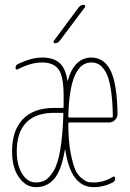

<svg xmlns="http://www.w3.org/2000/svg" viewBox="-20 -770 540 800"><path d="M209 -589.8Q205.1 -589.8 203.6 -593.3Q202.1 -596.7 204.1 -599.6L308.6 -740.2Q316.4 -750 329.1 -750Q333 -750 334.5 -746.6Q335.9 -743.2 334 -740.2L228.5 -599.6Q220.7 -589.8 209 -589.8ZM360.4 -509.8Q269.5 -509.8 264.6 -284.2Q264.6 -280.3 269.5 -280.3H445.3Q450.2 -280.3 450.2 -285.2Q449.2 -356.4 440.9 -403.8Q432.6 -451.2 418.9 -472.7Q405.3 -494.1 391.6 -502Q377.9 -509.8 360.4 -509.8ZM129.9 -9.8Q153.3 -9.8 169.9 -20Q186.5 -30.3 203.6 -58.1Q220.7 -85.9 231 -145.5Q241.2 -205.1 244.1 -293.9Q244.1 -299.8 239.3 -299.8H205.1Q128.9 -299.8 89.4 -259.3Q49.8 -218.8 49.8 -139.6Q49.8 -82 72.3 -45.9Q94.7 -9.8 129.9 -9.8ZM240.2 -320.3Q245.1 -320.3 245.1 -324.2V-370.1Q245.1 -453.1 223.6 -481.4Q202.1 -509.8 155.3 -509.8Q109.4 -509.8 54.7 -481.4Q44.9 -477.5 44.9 -487.3Q44.9 -498 53.7 -502.9Q111.3 -530.3 155.3 -530.3Q202.1 -530.3 227.5 -508.3Q252.9 -486.3 260.7 -434.6Q260.7 -433.6 261.7 -433.6Q262.7 -433.6 262.7 -434.6Q289.1 -529.3 360.4 -530.3Q413.1 -530.3 440.4 -476.6Q467.8 -422.9 469.7 -294.9Q469.7 -281.2 459.5 -270.5Q449.2 -259.8 434.6 -259.8H269.5Q264.6 -259.8 264.6 -253.9Q264.6 -184.6 273.9 -135.3Q283.2 -85.9 293.9 -62.5Q304.7 -39.1 322.3 -25.9Q339.8 -12.7 349.1 -11.2Q358.4 -9.8 370.1 -9.8Q413.1 -9.8 450.2 -33.2Q453.1 -35.2 456.5 -33.7Q460 -32.2 460 -28.3Q460 -14.6 450.2 -9.8Q412.1 9.8 370.1 9.8Q274.4 9.8 252 -146.5Q251 -146.5 250 -144.5Q235.4 -58.6 205.6 -24.4Q175.8 9.8 129.9 9.8Q87.9 9.8 59.1 -30.8Q30.3 -71.3 30.3 -139.6Q30.3 -226.6 75.2 -273.4Q120.1 -320.3 205.1 -320.3Z"/></svg>

Font: Rounded-X Mgen+ 1m thin
Style: Regular
Weight: 100
Designer: [Source Han Sans]
Ryoko NISHIZUKA  (kana & ideographs); Paul D. Hunt (Latin, Greek & Cyrillic); Wenlong ZHANG  (bopomofo
Version: Version 1.059.20150602